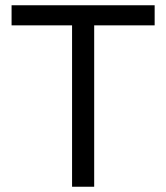

<svg xmlns="http://www.w3.org/2000/svg" viewBox="-20 -710 632 730"><path d="M24 -613.6V-690H568V-613.6H338.1V0H254V-613.6Z"/></svg>

Font: Oxanium ExtraLight
Style: Regular
Weight: 200
Designer: Severin Meyer
Version: Version 2.000